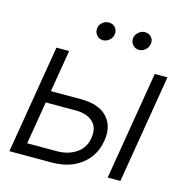

<svg xmlns="http://www.w3.org/2000/svg" viewBox="-107 -832 908 934"><g transform="rotate(15 347.0 -365.0)"><path d="M130.9 -334.5H290.5Q381.8 -335 424.8 -289.8Q467.8 -244.6 455.1 -167.5Q446.8 -117.2 418 -79.6Q389.2 -42 342.5 -21Q295.9 0 234.4 0H22L112.8 -545.9H176.8L95.7 -59.6H244.1Q302.2 -59.6 342.8 -87.2Q383.3 -114.7 391.1 -166.5Q399.4 -218.8 368.9 -247.1Q338.4 -275.4 280.8 -274.9H121.1ZM517.1 0 607.9 -545.9H671.9L581.1 0ZM320.8 -639.2Q301.8 -639.2 289.3 -654.3Q276.9 -669.4 279.8 -689.9Q282.2 -707 296.6 -718.5Q311 -730 327.6 -730Q348.6 -730 360.8 -715.8Q373 -701.7 370.1 -680.2Q367.2 -664.1 353.3 -651.6Q339.4 -639.2 320.8 -639.2ZM502.4 -639.2Q483.4 -639.2 470.7 -654.3Q458 -669.4 461.4 -689.9Q464.4 -706.5 478.8 -718.3Q493.2 -730 509.3 -730Q530.8 -730 543 -715.6Q555.2 -701.2 551.3 -680.2Q548.3 -663.6 534.7 -651.4Q521 -639.2 502.4 -639.2Z"/></g></svg>

Font: Inter Tight Light
Style: Italic
Weight: 300
Italic angle: -9.39999°
Designer: Rasmus Andersson
Foundry: rsms
Version: Version 3.004